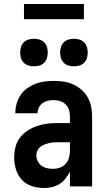

<svg xmlns="http://www.w3.org/2000/svg" viewBox="-20 -933 540 961"><path d="M200 8Q169 8 139.5 -1.5Q110 -11 89.5 -33Q69 -55 60 -84.5Q51 -114 51 -144Q51 -171 57.5 -197Q64 -223 80 -244Q96 -265 118.5 -279.5Q141 -294 165.5 -302.5Q190 -311 216.5 -314Q243 -317 269 -317H330V-351Q330 -368 325 -383.5Q320 -399 308.5 -410.5Q297 -422 281 -427Q265 -432 249 -432Q234 -432 220 -429Q206 -426 194 -417.5Q182 -409 175 -395.5Q168 -382 168 -368V-366H57V-371Q57 -394 64 -416.5Q71 -439 84 -458.5Q97 -478 116.5 -491.5Q136 -505 157.5 -513.5Q179 -522 202.5 -525Q226 -528 249 -528Q274 -528 298.5 -524.5Q323 -521 345.5 -511Q368 -501 387 -484.5Q406 -468 418.5 -446.5Q431 -425 436 -400.5Q441 -376 441 -351V0H330V-74Q321 -56 308 -39.5Q295 -23 277.5 -12Q260 -1 240 3.5Q220 8 200 8ZM246 -88Q263 -88 280 -94Q297 -100 309 -113.5Q321 -127 325.5 -144.5Q330 -162 330 -180V-221H269Q257 -221 245.5 -220Q234 -219 222.5 -216Q211 -213 200 -208.5Q189 -204 180 -196.5Q171 -189 166.5 -178Q162 -167 162 -155Q162 -140 169 -126Q176 -112 188.5 -103Q201 -94 216 -91Q231 -88 246 -88ZM350 -601Q336 -601 322.5 -605Q309 -609 299 -619Q289 -629 285 -642.5Q281 -656 281 -670Q281 -684 285 -697.5Q289 -711 299 -721Q309 -731 322.5 -735Q336 -739 350 -739Q364 -739 377.5 -735Q391 -731 401 -721Q411 -711 415 -697.5Q419 -684 419 -670Q419 -656 415 -642.5Q411 -629 401 -619Q391 -609 377.5 -605Q364 -601 350 -601ZM150 -601Q136 -601 122.5 -605Q109 -609 99 -619Q89 -629 85 -642.5Q81 -656 81 -670Q81 -684 85 -697.5Q89 -711 99 -721Q109 -731 122.5 -735Q136 -739 150 -739Q164 -739 177.5 -735Q191 -731 201 -721Q211 -711 215 -697.5Q219 -684 219 -670Q219 -656 215 -642.5Q211 -629 201 -619Q191 -609 177.5 -605Q164 -601 150 -601ZM100 -837V-913H400V-837Z"/></svg>

Font: Iosevka Custom
Style: Bold
Weight: 700
Monospace: yes
Designer: Belleve Invis
Foundry: Belleve Invis
Version: Version 30.3.3; ttfautohint (v1.8.3)